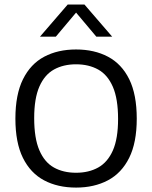

<svg xmlns="http://www.w3.org/2000/svg" viewBox="-20 -821 672 848"><path d="M316 7.5Q235 7.5 174.8 -24.5Q114.5 -56.5 81.2 -123.8Q48 -191 48 -297Q48 -403.5 81.5 -471Q115 -538.5 175.2 -570.5Q235.5 -602.5 316 -602.5Q396.5 -602.5 457 -570.5Q517.5 -538.5 550.8 -471Q584 -403.5 584 -297Q584 -191 550.5 -123.8Q517 -56.5 456.5 -24.5Q396 7.5 316 7.5ZM316 -58Q372 -58 413.8 -81.2Q455.5 -104.5 478.5 -156.5Q501.5 -208.5 501.5 -295.5Q501.5 -384.5 478.5 -437.5Q455.5 -490.5 413.8 -513.8Q372 -537 316 -537Q260 -537 218.5 -514Q177 -491 154 -438.8Q131 -386.5 131 -299.5Q131 -210.5 153.8 -157.5Q176.5 -104.5 218 -81.2Q259.5 -58 316 -58ZM156.5 -659 279 -801H353L475.5 -659H405.5L307.5 -775.5H324.5L226.5 -659Z"/></svg>

Font: Encode Sans SC Condensed Thin
Style: Regular
Weight: 400
Version: Version 3.002